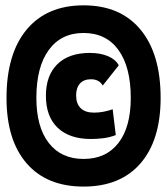

<svg xmlns="http://www.w3.org/2000/svg" viewBox="-20 -706 626 719"><path d="M293 -7.3Q155.3 -7.3 79.8 -94.2Q4.4 -181.2 4.4 -339.4Q4.4 -504.4 79.8 -595.2Q155.3 -686 293 -686Q430.7 -686 506.1 -595.2Q581.5 -504.4 581.5 -339.4Q581.5 -181.2 506.1 -94.2Q430.7 -7.3 293 -7.3ZM320.3 -185.5Q240.2 -185.5 196 -227.5Q151.9 -269.5 151.9 -347.7Q151.9 -423.3 194.8 -465.6Q237.8 -507.8 316.4 -507.8Q356 -507.8 384.5 -495.6Q413.1 -483.4 424.8 -461.4L364.7 -385.7Q351.1 -409.2 320.8 -409.2Q293.9 -409.2 279.5 -393.3Q265.1 -377.4 265.1 -348.6Q265.1 -317.4 282.2 -300.8Q299.3 -284.2 332 -284.2Q350.1 -284.2 367.7 -287.6Q385.3 -291 401.9 -296.9L413.6 -200.2Q391.1 -191.4 367.2 -188.5Q343.3 -185.5 320.3 -185.5ZM293 -110.8Q377.4 -110.8 423.6 -170.7Q469.7 -230.5 469.7 -339.4Q469.7 -455.1 423.6 -518.8Q377.4 -582.5 293 -582.5Q209 -582.5 162.6 -518.8Q116.2 -455.1 116.2 -339.4Q116.2 -230.5 162.6 -170.7Q209 -110.8 293 -110.8Z"/></svg>

Font: Cascadia Code PL
Style: Regular
Weight: 400
Monospace: yes
Designer: Aaron Bell
Foundry: Saja Typeworks
Version: Version 2102.003